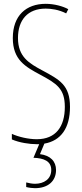

<svg xmlns="http://www.w3.org/2000/svg" viewBox="-20 -744 429 1004"><path d="M273 145C273 100 244 69 189 62L212 7C299 -8 346 -75 346 -185C346 -299 292 -327 201 -376C132 -413 74 -447 74 -545C74 -640 125 -699 219 -699C246 -699 287 -694 326 -674L337 -696C310 -711 264 -724 219 -724C117 -724 47 -663 47 -545C47 -431 113 -395 189 -354C277 -307 319 -280 319 -185C319 -82 272 -16 172 -16C129 -16 77 -28 42 -44V-15C81 2 134 10 172 10C176 10 181 10 185 10L155 81C209 83 248 98 248 145C248 192 210 217 163 217C150 217 131 214 117 210V234C132 238 151 240 163 240C231 240 273 203 273 145Z"/></svg>

Font: Noto Sans Gurmukhi UI ExtraCondensed Thin
Style: Regular
Weight: 100
Width: 2
Designer: Jelle Bosma - Monotype Design Team
Foundry: Monotype Imaging Inc.
Version: Version 2.004